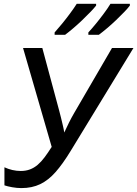

<svg xmlns="http://www.w3.org/2000/svg" viewBox="-20 -962 709 992"><path d="M90.3 9.8Q67.4 9.8 43 5.4Q18.6 1 2.9 -4.4V-97.7Q21.5 -88.9 43.5 -83.7Q65.4 -78.6 87.4 -78.6Q113.3 -78.6 134.8 -86.7Q156.2 -94.7 174.6 -110.4Q192.9 -126 210.4 -149.4Q228 -172.9 247.1 -203.1L99.1 -713.9H198.7L285.6 -391.1Q290.5 -373 295.2 -353.8Q299.8 -334.5 304.4 -315.4Q309.1 -296.4 312 -277.3Q323.7 -302.7 336.4 -328.4Q349.1 -354 362.8 -377.4L558.6 -713.9H669.4L345.7 -183.1Q304.7 -115.7 267.3 -73.2Q230 -30.8 187.7 -10.5Q145.5 9.8 90.3 9.8ZM436.5 -782.2V-794.4Q454.6 -814 475.6 -839.6Q496.6 -865.2 516.8 -892.6Q537.1 -919.9 550.8 -942.4H650.9V-933.1Q640.6 -919.4 621.6 -899.7Q602.5 -879.9 579.6 -857.9Q556.6 -835.9 533.2 -816.2Q509.8 -796.4 490.7 -782.2ZM262.2 -782.2V-794.4Q279.8 -814 300.8 -839.6Q321.8 -865.2 342 -892.6Q362.3 -919.9 376.5 -942.4H476.6V-933.1Q465.8 -919.4 446.8 -899.7Q427.7 -879.9 404.8 -857.9Q381.8 -835.9 358.6 -816.2Q335.4 -796.4 316.4 -782.2Z"/></svg>

Font: Open Sans Medium
Style: Italic
Weight: 500
Italic angle: -12°
Designer: Monotype Design Team
Foundry: Monotype Imaging Inc.
Version: Version 3.000